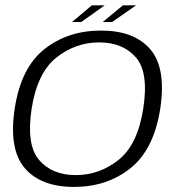

<svg xmlns="http://www.w3.org/2000/svg" viewBox="-20 -714 702 738"><path d="M264.5 4.5Q391 4.5 481.2 -67.2Q571.5 -139 596 -296.5Q619.5 -453 557.5 -524.8Q495.5 -596.5 368.5 -596.5Q241 -596.5 150.8 -525.2Q60.5 -454 36.5 -296.5Q13 -140.5 75 -68Q137 4.5 264.5 4.5ZM271 -41Q180.5 -41 130.5 -98.8Q80.5 -156.5 101.5 -296Q123.5 -435 197 -493Q270.5 -551 361 -551Q452 -551 502.2 -493.5Q552.5 -436 530.5 -296Q509 -157.5 435.5 -99.2Q362 -41 271 -41ZM375 -629.5H411L503 -693.5H452.5ZM257 -629.5H292.5L382.5 -693.5H333Z"/></svg>

Font: Anybody SemiExpanded Light
Style: Italic
Weight: 300
Width: 6
Italic angle: -10°
Version: Version 1.113;gftools[0.9.25]